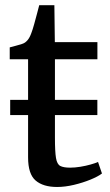

<svg xmlns="http://www.w3.org/2000/svg" viewBox="-20 -720 430 750"><path d="M203 10.4Q148.7 10.4 119.2 -14.8Q89.7 -40 89.7 -105.3V-270.5H19.8V-329.8H89.7V-488.4H18V-534.9Q28 -537.7 40.1 -540.8Q52.1 -543.8 62.6 -547.1Q73 -550.4 77.9 -554Q83.8 -558.5 87.9 -563.4Q92 -568.3 95.5 -574.9Q99.1 -581.6 102.5 -591.1Q107.3 -603.4 113.3 -624.9Q119.2 -646.4 124.8 -667.4Q130.4 -688.4 133.2 -699.6H192.4L194.2 -555.3H360.5V-488.4H194.6V-329.8H360.3V-270.5H194.6V-182.2Q194.6 -127.7 198.7 -103Q202.8 -78.3 215.6 -71.7Q228.4 -65.1 254 -65.1Q272.9 -65.1 294.1 -68.6Q315.3 -72.1 333.7 -77.3Q352 -82.4 362.9 -87.4L378.3 -42.3Q362.8 -30.4 333.2 -18.3Q303.6 -6.2 268.8 2.1Q234 10.4 203 10.4Z"/></svg>

Font: Merriweather Light
Style: Regular
Weight: 300
Version: Version 2.100